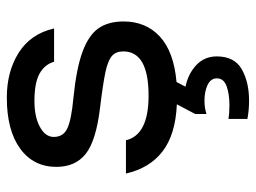

<svg xmlns="http://www.w3.org/2000/svg" viewBox="-116 -420 768 577"><g transform="rotate(-90 268.5 -132.0)"><path d="M310 14 296 41Q335 49 361 73.5Q387 98 387 135Q387 188 348.5 210Q310 232 254 232Q226 232 199 227V170Q216 173 240 173Q274 173 297.5 164.5Q321 156 321 135Q321 117 301.5 107.5Q282 98 254 98Q232 98 214 104V70L243 15Q152 11 101.5 -28Q51 -67 35 -138H135Q151 -70 269 -70Q402 -70 402 -146Q402 -168 388.5 -180Q375 -192 340.5 -199.5Q306 -207 231 -216Q133 -228 94 -259Q55 -290 55 -347Q55 -416 110 -456Q165 -496 263 -496Q342 -496 398.5 -460Q455 -424 471 -354H371Q363 -382 335.5 -397.5Q308 -413 253 -413Q205 -413 175 -396.5Q145 -380 145 -355Q145 -326 171 -314Q197 -302 261 -296Q351 -287 401 -268.5Q451 -250 471.5 -220.5Q492 -191 492 -145Q492 -78 446.5 -36Q401 6 310 14Z"/></g></svg>

Font: Violet Sans
Style: Regular
Weight: 400
Designer: Calvin Waterman
Foundry: Violet Office
Version: Version 1.013